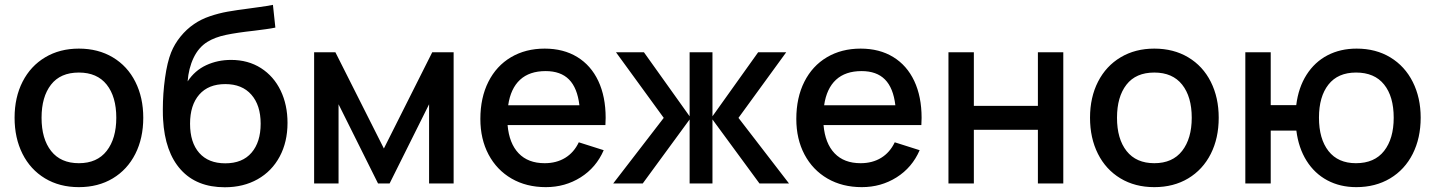

<svg xmlns="http://www.w3.org/2000/svg" viewBox="-20 -755 5906 790"><path d="M40 -270.5Q40 -354.5 73 -419Q106 -483.5 166 -519.2Q226 -555 304.5 -555Q384 -555 444.2 -519Q504.5 -483 537 -418.2Q569.5 -353.5 569.5 -270.5Q569.5 -186.5 536.8 -121.8Q504 -57 444 -21Q384 15 304.5 15Q225 15 165 -21.2Q105 -57.5 72.5 -122.2Q40 -187 40 -270.5ZM458.5 -270.5Q458.5 -357 419 -406.8Q379.5 -456.5 304.5 -456.5Q228.5 -456.5 189.8 -406.5Q151 -356.5 151 -270.5Q151 -183.5 190.5 -133.5Q230 -83.5 304.5 -83.5Q379.5 -83.5 419 -134.2Q458.5 -185 458.5 -270.5Z M651 -263.5Q650 -276.5 650 -305Q650 -369 659 -434Q668 -499 684 -539Q698 -574 722.8 -604.5Q747.5 -635 778.5 -656Q807.5 -676 843.8 -688.2Q880 -700.5 916.5 -707Q953 -713.5 1008 -720.5Q1017 -722 1047.5 -726Q1078 -730 1103 -735L1113 -641.5Q1097 -638 1073.2 -634.8Q1049.5 -631.5 1025 -628.5Q956 -621 910.2 -611.5Q864.5 -602 833 -582.5Q797 -560 776.5 -517Q756 -474 752 -420Q781.5 -465 828.5 -486.8Q875.5 -508.5 930.5 -508.5Q1001 -508.5 1053.8 -474.8Q1106.5 -441 1134.8 -382.2Q1163 -323.5 1163 -249.5Q1163 -171 1130.8 -110.8Q1098.5 -50.5 1040 -17.5Q981.5 15.5 905 15.5Q789 15.5 723.8 -57Q658.5 -129.5 651 -263.5ZM1052.5 -246Q1052.5 -322 1014.2 -365.5Q976 -409 907 -409Q837.5 -409 799.8 -365.8Q762 -322.5 762 -246Q762 -168.5 799.8 -125.8Q837.5 -83 907 -83Q977.5 -83 1015 -126.8Q1052.5 -170.5 1052.5 -246Z M1373 0H1272.5V-540H1360L1559.5 -144L1758.5 -540H1846.5V0H1745.5V-326L1583 0H1535.5L1373 -326Z M2068.5 -240.5Q2075 -165 2114 -124.2Q2153 -83.5 2221 -83.5Q2269.5 -83.5 2305.5 -105.5Q2341.5 -127.5 2361.5 -169.5L2464 -137Q2433 -65.5 2369 -25.2Q2305 15 2226 15Q2146 15 2085 -20.2Q2024 -55.5 1990.2 -119.2Q1956.5 -183 1956.5 -265.5Q1956.5 -353 1989.5 -418.5Q2022.5 -484 2082.5 -519.5Q2142.5 -555 2221 -555Q2298.5 -555 2355 -520.5Q2411.5 -486 2441.8 -421.8Q2472 -357.5 2472 -270Q2472 -260.5 2471 -240.5ZM2071 -322H2364Q2355.5 -393.5 2321.2 -428Q2287 -462.5 2225 -462.5Q2158.5 -462.5 2119.8 -426.8Q2081 -391 2071 -322Z M2624.5 0H2503L2711 -270L2514.5 -540H2629.5L2817.5 -276.5V-540H2911.5V-276.5L3099.5 -540H3215L3018.5 -270L3226.5 0H3105L2911.5 -263.5V0H2817.5V-263.5Z M3368.5 -240.5Q3375 -165 3414 -124.2Q3453 -83.5 3521 -83.5Q3569.5 -83.5 3605.5 -105.5Q3641.5 -127.5 3661.5 -169.5L3764 -137Q3733 -65.5 3669 -25.2Q3605 15 3526 15Q3446 15 3385 -20.2Q3324 -55.5 3290.2 -119.2Q3256.5 -183 3256.5 -265.5Q3256.5 -353 3289.5 -418.5Q3322.5 -484 3382.5 -519.5Q3442.5 -555 3521 -555Q3598.5 -555 3655 -520.5Q3711.5 -486 3741.8 -421.8Q3772 -357.5 3772 -270Q3772 -260.5 3771 -240.5ZM3371 -322H3664Q3655.5 -393.5 3621.2 -428Q3587 -462.5 3525 -462.5Q3458.5 -462.5 3419.8 -426.8Q3381 -391 3371 -322Z M3987 0H3882.5V-540H3987V-319.5H4250.5V-540H4355V0H4250.5V-221H3987Z M4465 -270.5Q4465 -354.5 4498 -419Q4531 -483.5 4591 -519.2Q4651 -555 4729.5 -555Q4809 -555 4869.2 -519Q4929.5 -483 4962 -418.2Q4994.5 -353.5 4994.5 -270.5Q4994.5 -186.5 4961.8 -121.8Q4929 -57 4869 -21Q4809 15 4729.5 15Q4650 15 4590 -21.2Q4530 -57.5 4497.5 -122.2Q4465 -187 4465 -270.5ZM4883.5 -270.5Q4883.5 -357 4844 -406.8Q4804.5 -456.5 4729.5 -456.5Q4653.5 -456.5 4614.8 -406.5Q4576 -356.5 4576 -270.5Q4576 -183.5 4615.5 -133.5Q4655 -83.5 4729.5 -83.5Q4804.5 -83.5 4844 -134.2Q4883.5 -185 4883.5 -270.5Z M5314 -217.5H5208.5V0H5104V-540H5208.5V-322.5H5313.5Q5322.5 -395 5356 -447.5Q5389.5 -500 5442.2 -527.5Q5495 -555 5562 -555Q5641 -555 5700.8 -518.8Q5760.5 -482.5 5793 -417.8Q5825.5 -353 5825.5 -271Q5825.5 -187 5792.8 -122Q5760 -57 5699.8 -21Q5639.5 15 5560.5 15Q5494 15 5441.5 -13Q5389 -41 5356 -93.5Q5323 -146 5314 -217.5ZM5714.5 -270.5Q5714.5 -358 5675 -407.2Q5635.5 -456.5 5559.5 -456.5Q5485 -456.5 5446 -407Q5407 -357.5 5407 -271Q5407 -183.5 5446.2 -133.5Q5485.5 -83.5 5559 -83.5Q5635.5 -83.5 5675 -134Q5714.5 -184.5 5714.5 -270.5Z"/></svg>

Font: Hauora SemiBold
Style: Regular
Weight: 600
Designer: Wayne Shih
Foundry: WCYS
Version: Version 1.001